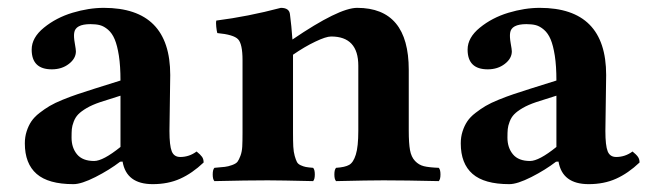

<svg xmlns="http://www.w3.org/2000/svg" viewBox="-20 -464 1667 494"><path d="M295.4 -48.3 289.1 -47.9Q261.7 -26.9 225.6 -8.5Q189.5 9.8 168.9 9.8Q104.5 9.8 74.2 -16.6Q43.9 -43 43.9 -95.2Q43.9 -111.8 48.6 -126.2Q53.2 -140.6 60.8 -151.9Q68.4 -163.1 81.5 -173.3Q94.7 -183.6 107.9 -191.4Q121.1 -199.2 141.6 -207.5Q162.1 -215.8 179.7 -221.7L223.1 -235.8L290 -256.8Q290 -293.9 285.9 -320.6Q281.7 -347.2 275.1 -362.8Q268.6 -378.4 258.1 -387.5Q247.6 -396.5 237.3 -399.2Q227.1 -401.9 212.9 -401.9Q173.8 -401.9 170.9 -379.4Q169.4 -369.6 172.4 -353Q175.3 -336.4 175.3 -332Q175.3 -313.5 157.2 -299.6Q139.2 -285.6 113.3 -285.6Q61.5 -285.6 61.5 -336.4Q61.5 -367.2 93 -392.8Q124.5 -418.5 166.5 -431.2Q208.5 -443.8 247.1 -443.8Q418 -443.8 418 -271L416 -127Q416 -89.4 421.9 -74.7Q427.7 -60.1 443.8 -60.1Q466.8 -60.1 485.8 -74.2Q495.6 -66.4 499.8 -60.5Q503.9 -54.7 503.9 -45.9Q474.6 -18.1 443.6 -4.2Q412.6 9.8 373 9.8Q305.2 9.8 295.4 -48.3ZM290 -217.8 237.8 -201.2Q217.3 -194.3 203.1 -186Q189 -177.7 181.4 -169.9Q173.8 -162.1 169.7 -151.1Q165.5 -140.1 164.8 -131.8Q164.1 -123.5 164.1 -109.9Q164.1 -84 178.2 -66.9Q192.4 -49.8 222.2 -49.8Q245.1 -49.8 290 -85.9Z M733.9 -122.1Q733.9 -100.6 734.6 -86.7Q735.4 -72.8 738.3 -62.7Q741.2 -52.7 743.9 -47.4Q746.6 -42 753.7 -38.8Q760.7 -35.6 766.8 -34.4Q772.9 -33.2 785.6 -32.2Q790 -27.8 790 -15.1Q790 -2.4 785.6 2Q699.7 0 668.9 0Q615.7 0 531.7 2Q527.3 -2.4 527.3 -15.1Q527.3 -27.8 531.7 -32.2Q550.3 -33.7 558.6 -34.7Q566.9 -35.6 577.1 -39.3Q587.4 -43 591.1 -47.9Q594.7 -52.7 598.6 -63Q602.5 -73.2 603.3 -86.9Q604 -100.6 604 -122.1V-309.1Q604 -351.1 592.5 -363Q581.1 -375 539.1 -378.9Q537.6 -383.8 536.4 -395Q535.2 -406.2 536.6 -411.1Q617.7 -421.4 702.6 -443.8Q724.6 -443.8 726.1 -426.8Q730 -397.5 732.4 -362.3Q852.1 -443.8 898.9 -443.8Q1031.7 -443.8 1031.7 -284.2V-127.9Q1031.7 -95.7 1034.9 -77.9Q1038.1 -60.1 1047.9 -49.8Q1057.6 -39.6 1070.6 -36.4Q1083.5 -33.2 1108.9 -32.2Q1113.3 -27.8 1113.3 -15.1Q1113.3 -2.4 1108.9 2Q1022.9 0 966.8 0Q928.7 0 844.7 2Q840.3 -2.4 840.3 -15.1Q840.3 -27.8 844.7 -32.2Q867.7 -33.7 878.4 -39.8Q889.2 -45.9 895.5 -66.2Q901.9 -86.4 901.9 -127.9V-294.9Q901.9 -370.1 832 -370.1Q818.8 -370.1 791.3 -356.9Q763.7 -343.8 733.9 -323.2V-321.3Z M1417 -48.3 1410.6 -47.9Q1383.3 -26.9 1347.2 -8.5Q1311 9.8 1290.5 9.8Q1226.1 9.8 1195.8 -16.6Q1165.5 -43 1165.5 -95.2Q1165.5 -111.8 1170.2 -126.2Q1174.8 -140.6 1182.4 -151.9Q1189.9 -163.1 1203.1 -173.3Q1216.3 -183.6 1229.5 -191.4Q1242.7 -199.2 1263.2 -207.5Q1283.7 -215.8 1301.3 -221.7L1344.7 -235.8L1411.6 -256.8Q1411.6 -293.9 1407.5 -320.6Q1403.3 -347.2 1396.7 -362.8Q1390.1 -378.4 1379.6 -387.5Q1369.1 -396.5 1358.9 -399.2Q1348.6 -401.9 1334.5 -401.9Q1295.4 -401.9 1292.5 -379.4Q1291 -369.6 1293.9 -353Q1296.9 -336.4 1296.9 -332Q1296.9 -313.5 1278.8 -299.6Q1260.7 -285.6 1234.9 -285.6Q1183.1 -285.6 1183.1 -336.4Q1183.1 -367.2 1214.6 -392.8Q1246.1 -418.5 1288.1 -431.2Q1330.1 -443.8 1368.7 -443.8Q1539.6 -443.8 1539.6 -271L1537.6 -127Q1537.6 -89.4 1543.5 -74.7Q1549.3 -60.1 1565.4 -60.1Q1588.4 -60.1 1607.4 -74.2Q1617.2 -66.4 1621.3 -60.5Q1625.5 -54.7 1625.5 -45.9Q1596.2 -18.1 1565.2 -4.2Q1534.2 9.8 1494.6 9.8Q1426.8 9.8 1417 -48.3ZM1411.6 -217.8 1359.4 -201.2Q1338.9 -194.3 1324.7 -186Q1310.5 -177.7 1303 -169.9Q1295.4 -162.1 1291.3 -151.1Q1287.1 -140.1 1286.4 -131.8Q1285.6 -123.5 1285.6 -109.9Q1285.6 -84 1299.8 -66.9Q1314 -49.8 1343.8 -49.8Q1366.7 -49.8 1411.6 -85.9Z"/></svg>

Font: Linux Libertine G
Style: Bold
Weight: 700
Designer: Philipp H. Poll
Foundry: Philipp H. Poll
Version: Version 5.0.3